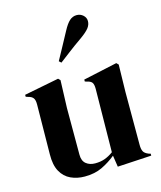

<svg xmlns="http://www.w3.org/2000/svg" viewBox="-117 -856 800 956"><g transform="rotate(-15 283.5 -378.5)"><path d="M201 15Q162 15 129.5 0Q97 -15 78.5 -48.5Q60 -82 61 -137L64 -394Q64 -417 56 -427Q48 -437 31 -441L19 -445V-455L198 -490L208 -480L203 -338V-97Q203 -65 221.5 -50Q240 -35 268 -35Q296 -35 318 -43Q340 -51 362 -67L366 -393Q366 -416 359 -425.5Q352 -435 333 -439L323 -442V-452L498 -490L508 -480L505 -338V-67Q505 -45 511 -33Q517 -21 537 -13L547 -10V0L372 10L363 -49Q330 -22 291.5 -3.5Q253 15 201 15ZM224 -573Q238 -599 256 -631.5Q274 -664 299 -711Q316 -743 332 -757.5Q348 -772 369 -772Q388 -772 402 -759.5Q416 -747 416 -729Q416 -710 403 -693.5Q390 -677 359 -655Q316 -625 287 -602.5Q258 -580 235 -563Z"/></g></svg>

Font: DM Serif Display
Style: Regular
Weight: 400
Designer: Colophon Foundry, Frank Grießhammer
Foundry: Colophon Foundry
Version: Version 5.200; ttfautohint (v1.8.3)